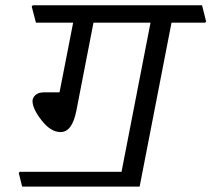

<svg xmlns="http://www.w3.org/2000/svg" viewBox="-20 -669 788 715"><path d="M747.6 -588.9 744.1 -584.5H618.7L500 25.9H62.5L49.8 -24.9L53.7 -29.3H432.6L540.5 -584.5H328.1L264.2 -255.9Q256.3 -216.3 241.7 -196.8Q227.1 -177.2 205.6 -177.2Q168.9 -177.2 135 -220.7Q101.1 -264.2 101.1 -292.5Q101.1 -304.7 111.8 -314.9Q122.6 -325.2 145.5 -325.2H201.7L252.4 -584.5H113.8L98.1 -645L102.1 -649.4H732.4Z"/></svg>

Font: Sitara
Style: Italic
Weight: 400
Italic angle: -11°
Designer: Neelakash Kshetrimayum
Foundry: Neelakash Kshetrimayum
Version: Version 1.000;PS Version 1.000;PS 1.0;hotconv 1.;hotconv 1.0